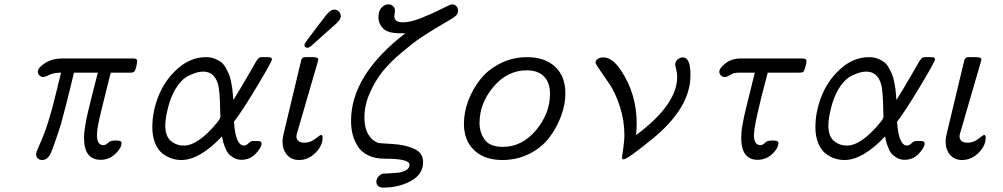

<svg xmlns="http://www.w3.org/2000/svg" viewBox="-20 -725 4582 877"><path d="M145 -20Q145 -29.8 157.2 -56.2Q183.1 -113.3 200.4 -168.7Q217.8 -224.1 235.4 -297.6Q252.9 -371.1 258.8 -393.1Q225.6 -393.1 205.3 -383.1Q185.1 -373 178.2 -373Q168.5 -373 160.6 -380.1Q152.8 -387.2 152.8 -397Q152.8 -416 186 -437Q219.2 -458 265.1 -458H587.9Q606.9 -458 606.9 -445.8Q601.1 -401.9 590.8 -396Q585 -393.1 577.1 -393.1H485.8Q478 -359.9 460 -289.6Q441.9 -219.2 432.4 -175.5Q422.9 -131.8 422.9 -107.9Q422.9 -62 452.1 -62Q463.4 -62 473.6 -72.5Q483.9 -83 502 -83H514.2Q535.2 -83 535.2 -71.8Q535.2 -48.8 506.6 -22Q478 4.9 439.9 4.9Q363.8 4.9 363.8 -95.2Q363.8 -108.4 365 -120.1Q366.2 -131.8 369.1 -149.9Q372.1 -168 374.5 -180.4Q377 -192.9 383.5 -220.9Q390.1 -249 394.5 -265.6Q398.9 -282.2 409.4 -324.7Q419.9 -367.2 426.8 -393.1H317.9Q311 -365.2 299.1 -315.7Q287.1 -266.1 283 -251.5Q278.8 -236.8 271 -205.3Q263.2 -173.8 259.5 -161.9Q255.9 -149.9 248 -126Q240.2 -102.1 233.2 -82Q226.1 -62 215.8 -34.2Q200.7 5.9 172.9 5.9Q161.6 5.9 153.3 -1Q145 -7.8 145 -20Z M675.8 -144Q675.8 -217.3 705.3 -289.6Q734.9 -361.8 793 -412.8Q851.1 -463.9 920.9 -463.9Q942.9 -463.9 960.4 -457Q978 -450.2 990 -441.2Q1002 -432.1 1011.5 -414.6Q1021 -397 1025.9 -386Q1030.8 -375 1035.4 -352.1Q1040 -329.1 1041 -321Q1042 -313 1043.9 -290L1045.9 -268.1Q1063 -294.9 1077.9 -320.6Q1092.8 -346.2 1102.8 -363Q1112.8 -379.9 1121.8 -395.5Q1130.9 -411.1 1136.5 -420.7Q1142.1 -430.2 1146.5 -438.5Q1150.9 -446.8 1154.5 -450.9Q1158.2 -455.1 1160.2 -458Q1162.1 -460.9 1165 -461.9Q1168 -462.9 1169.9 -463.4Q1171.9 -463.9 1176.8 -463.9H1206.1Q1222.2 -463.9 1222.2 -453.9Q1222.2 -443.8 1153.6 -329.8Q1085 -215.8 1048.8 -168.9Q1055.7 -60.1 1094.7 -60.1Q1104.5 -60.1 1114.3 -70.1Q1124 -80.1 1135.7 -81.1H1156.7Q1174.8 -81.1 1174.8 -69.8Q1174.8 -51.8 1148.4 -23.4Q1122.1 4.9 1083 4.9Q1063 4.9 1046.9 -4.6Q1030.8 -14.2 1022.5 -24.7Q1014.2 -35.2 1007.1 -54.2Q1000 -73.2 998.5 -80.1Q997.1 -86.9 994.1 -102.1Q892.1 5.9 808.1 5.9Q786.1 5.9 764.6 -1Q743.2 -7.8 722.7 -23.4Q702.1 -39.1 689 -70.1Q675.8 -101.1 675.8 -144ZM734.9 -152.8Q734.9 -103 760 -81.5Q785.2 -60.1 819.8 -60.1Q885.7 -60.1 974.1 -168Q987.3 -185.1 986.8 -193.8Q986.8 -195.8 986.3 -202.4Q985.8 -209 985.8 -213.9Q984.9 -311 975.1 -342.8Q958 -397.9 908.2 -397.9Q896 -397.9 881.6 -394.5Q867.2 -391.1 841.6 -379.2Q815.9 -367.2 792 -334.5Q768.1 -301.8 752.9 -252.9Q734.9 -189.9 734.9 -152.8Z M1270.5 -79.1Q1270.5 -96.2 1278.8 -127.9L1351.6 -432.1Q1352.5 -434.1 1353.5 -439Q1354.5 -443.8 1355 -446Q1355.5 -448.2 1356.4 -451.7Q1357.4 -455.1 1358.4 -456.1Q1359.4 -457 1361.1 -459Q1362.8 -460.9 1364.7 -461.9Q1366.7 -462.9 1369.1 -463.4Q1371.6 -463.9 1375.5 -463.9H1408.7Q1433.6 -463.9 1433.6 -454.1Q1433.6 -449.2 1430.7 -439.9L1338.4 -122.1Q1331.5 -102.1 1335.4 -92.8Q1342.3 -72.8 1371.6 -73.2Q1397.5 -73.2 1420.4 -91.1Q1443.4 -108.9 1445.8 -108.9Q1453.6 -108.9 1453.6 -96.2Q1453.6 -59.1 1420.7 -26.6Q1387.7 5.9 1345.7 5.9Q1311.5 5.9 1291 -17.6Q1270.5 -41 1270.5 -79.1ZM1370.6 -521Q1370.6 -527.8 1429.7 -604Q1453.6 -634.8 1468.8 -654.8Q1488.8 -680.7 1506.3 -681.2Q1518.6 -681.2 1527.6 -672.6Q1536.6 -664.1 1536.6 -650.9Q1536.6 -635.7 1514.6 -616.2Q1488.8 -593.3 1452.6 -561Q1407.7 -520 1399.2 -513.4Q1390.6 -506.8 1383.8 -506.8Q1370.6 -506.8 1370.6 -521Z M1583.5 -173.8Q1583.5 -381.8 1831.5 -573.2Q1831.5 -573.2 1806.2 -573.2Q1751 -573.2 1729.7 -595.2Q1708.5 -617.2 1708.5 -645Q1708.5 -675.8 1722.9 -690.4Q1737.3 -705.1 1754.4 -705.1Q1767.6 -705.1 1775.9 -696.5Q1784.2 -688 1784.2 -675.8Q1784.2 -671.9 1782.7 -663.3Q1781.2 -654.8 1781.2 -650.9Q1781.2 -623 1820.3 -623Q1855.5 -623 1906.5 -643.6Q1957.5 -664.1 1997.6 -684.6Q2037.6 -705.1 2045.4 -705.1Q2057.6 -705.1 2064.9 -696.5Q2072.3 -688 2072.3 -676.8Q2072.3 -671.9 2071.3 -668Q2070.3 -664.1 2068.4 -660.6Q2066.4 -657.2 2062 -653.1Q2057.6 -648.9 2053.5 -646Q2049.3 -643.1 2040.8 -637.9Q2032.2 -632.8 2025.9 -628.9Q2019.5 -625 2006.3 -617.4Q1993.2 -609.9 1983.4 -604Q1938.5 -577.1 1902.3 -553Q1866.2 -528.8 1814.7 -485.4Q1763.2 -441.9 1729.2 -400.4Q1695.3 -358.9 1669.9 -302Q1644.5 -245.1 1644.5 -188Q1644.5 -141.1 1662.4 -111.1Q1680.2 -81.1 1709.5 -71.8Q1712.4 -70.8 1771.5 -67.4Q1830.6 -64 1871.6 -45.4Q1912.6 -26.9 1912.6 15.1Q1912.6 71.3 1856.9 101.6Q1801.3 131.8 1732.4 131.8Q1699.2 131.8 1699.2 105Q1699.2 91.8 1709.2 80.8Q1719.2 69.8 1730.5 67.9Q1732.4 67.9 1754.9 66.9Q1777.3 65.9 1796.9 64Q1816.4 62 1833.5 53Q1850.6 43.9 1850.6 27.8Q1850.6 0 1742.2 0H1737.3Q1693.4 0 1661.9 -15.4Q1630.4 -30.8 1613.8 -57.4Q1597.2 -84 1590.3 -112.3Q1583.5 -140.6 1583.5 -173.8Z M2099.1 -159.2Q2099.1 -212.4 2119.1 -265.6Q2139.2 -318.8 2174.8 -363.5Q2210.4 -408.2 2266.4 -436Q2322.3 -463.9 2387.2 -463.9Q2469.2 -463.9 2515.9 -419.9Q2562.5 -376 2562.5 -298.8Q2562.5 -249 2543.5 -196.5Q2524.4 -144 2490 -97.9Q2455.6 -51.8 2398.9 -22.9Q2342.3 5.9 2274.4 5.9Q2193.4 5.9 2146.2 -38.6Q2099.1 -83 2099.1 -159.2ZM2170.4 -164.1Q2170.4 -119.1 2194.3 -86.7Q2218.3 -54.2 2276.4 -54.2Q2365.2 -54.2 2428.7 -130.6Q2492.2 -207 2492.2 -296.9Q2492.2 -347.7 2464.8 -375.7Q2437.5 -403.8 2386.2 -403.8Q2297.4 -403.8 2233.9 -328.4Q2170.4 -252.9 2170.4 -164.1Z M2700.2 -439Q2700.2 -448.7 2710.2 -455.8Q2720.2 -462.9 2734.9 -462.9Q2777.8 -462.9 2816.9 -402.8Q2887.7 -296.9 2888.2 -162.1Q2888.2 -135.3 2885.3 -107.9Q3073.2 -247.1 3073.2 -374Q3073.2 -391.1 3068.6 -408.4Q3064 -425.8 3064 -430.2Q3064 -443.4 3075 -453.1Q3085.9 -462.9 3099.1 -462.9Q3134.3 -462.9 3133.8 -380.9Q3133.8 -231.9 2959 -89.8Q2845.2 2.9 2828.1 2.9Q2821.3 2.9 2820.8 -5.9Q2820.8 -8.8 2826.4 -43.5Q2832 -78.1 2832 -108.9Q2832 -174.8 2811.5 -237.8Q2791 -300.8 2766.1 -337.9Q2741.2 -375 2720.7 -404.1Q2700.2 -433.1 2700.2 -439Z M3265.6 -397Q3265.6 -414.1 3294.2 -436Q3322.8 -458 3363.8 -458H3643.6Q3663.6 -458 3663.6 -445.8Q3663.6 -431.6 3653.8 -404.8Q3650.9 -397 3645.8 -395Q3640.6 -393.1 3626 -393.1H3486.8Q3423.8 -159.2 3423.8 -107.9Q3423.8 -62 3453.6 -62Q3463.4 -62 3474.1 -72.5Q3484.9 -83 3502.9 -83H3514.6Q3535.6 -83 3535.6 -71.8Q3535.6 -48.8 3507.8 -22Q3480 4.9 3440.9 4.9Q3365.7 4.9 3365.7 -95.2Q3365.7 -106.4 3366.7 -118.7Q3367.7 -130.9 3369.1 -141.4Q3370.6 -151.9 3374.3 -169.9Q3377.9 -188 3380.4 -200Q3382.8 -211.9 3389.4 -238Q3396 -264.2 3399.9 -280Q3403.8 -295.9 3412.8 -332.5Q3421.9 -369.1 3427.7 -393.1H3351.6Q3332.5 -393.1 3316.2 -383.1Q3299.8 -373 3291 -373Q3279.8 -373 3272.7 -380.6Q3265.6 -388.2 3265.6 -397Z M3704.6 -144Q3704.6 -217.3 3734.1 -289.6Q3763.7 -361.8 3821.8 -412.8Q3879.9 -463.9 3949.7 -463.9Q3971.7 -463.9 3989.3 -457Q4006.8 -450.2 4018.8 -441.2Q4030.8 -432.1 4040.3 -414.6Q4049.8 -397 4054.7 -386Q4059.6 -375 4064.2 -352.1Q4068.8 -329.1 4069.8 -321Q4070.8 -313 4072.8 -290L4074.7 -268.1Q4091.8 -294.9 4106.7 -320.6Q4121.6 -346.2 4131.6 -363Q4141.6 -379.9 4150.6 -395.5Q4159.7 -411.1 4165.3 -420.7Q4170.9 -430.2 4175.3 -438.5Q4179.7 -446.8 4183.3 -450.9Q4187 -455.1 4189 -458Q4190.9 -460.9 4193.8 -461.9Q4196.8 -462.9 4198.7 -463.4Q4200.7 -463.9 4205.6 -463.9H4234.9Q4251 -463.9 4251 -453.9Q4251 -443.8 4182.4 -329.8Q4113.8 -215.8 4077.6 -168.9Q4084.5 -60.1 4123.5 -60.1Q4133.3 -60.1 4143.1 -70.1Q4152.8 -80.1 4164.6 -81.1H4185.5Q4203.6 -81.1 4203.6 -69.8Q4203.6 -51.8 4177.2 -23.4Q4150.9 4.9 4111.8 4.9Q4091.8 4.9 4075.7 -4.6Q4059.6 -14.2 4051.3 -24.7Q4043 -35.2 4035.9 -54.2Q4028.8 -73.2 4027.3 -80.1Q4025.9 -86.9 4022.9 -102.1Q3920.9 5.9 3836.9 5.9Q3814.9 5.9 3793.5 -1Q3772 -7.8 3751.5 -23.4Q3731 -39.1 3717.8 -70.1Q3704.6 -101.1 3704.6 -144ZM3763.7 -152.8Q3763.7 -103 3788.8 -81.5Q3814 -60.1 3848.6 -60.1Q3914.6 -60.1 4002.9 -168Q4016.1 -185.1 4015.6 -193.8Q4015.6 -195.8 4015.1 -202.4Q4014.6 -209 4014.6 -213.9Q4013.7 -311 4003.9 -342.8Q3986.8 -397.9 3937 -397.9Q3924.8 -397.9 3910.4 -394.5Q3896 -391.1 3870.4 -379.2Q3844.7 -367.2 3820.8 -334.5Q3796.9 -301.8 3781.7 -252.9Q3763.7 -189.9 3763.7 -152.8Z M4299.3 -79.1Q4299.3 -96.2 4307.6 -127.9L4380.4 -432.1Q4381.3 -434.1 4382.3 -439Q4383.3 -443.8 4383.8 -446Q4384.3 -448.2 4385.3 -451.7Q4386.2 -455.1 4387.2 -456.1Q4388.2 -457 4389.9 -459Q4391.6 -460.9 4393.6 -461.9Q4395.5 -462.9 4397.9 -463.4Q4400.4 -463.9 4404.3 -463.9H4437.5Q4462.4 -463.9 4462.4 -454.1Q4462.4 -449.2 4459.5 -439.9L4367.2 -122.1Q4360.4 -102.1 4364.3 -92.8Q4371.1 -72.8 4400.4 -73.2Q4426.3 -73.2 4449.2 -91.1Q4472.2 -108.9 4474.6 -108.9Q4482.4 -108.9 4482.4 -96.2Q4482.4 -59.1 4449.5 -26.6Q4416.5 5.9 4374.5 5.9Q4340.3 5.9 4319.8 -17.6Q4299.3 -41 4299.3 -79.1Z"/></svg>

Font: CMU Concrete
Style: Italic
Weight: 500
Italic angle: -14.04°
Version: Version 0.7.0